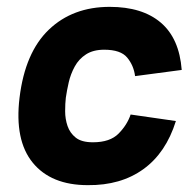

<svg xmlns="http://www.w3.org/2000/svg" viewBox="-20 -530 550 560"><path d="M236 10Q129 10 75.5 -55.5Q22 -121 37 -245Q53 -377 122.5 -443.5Q192 -510 300 -510Q395 -510 449 -464Q503 -418 510 -326L374 -308Q370 -339 351 -362Q332 -385 284 -385Q252 -385 231 -371.5Q210 -358 198 -336Q186 -314 180.5 -290Q175 -266 172 -245Q170 -228 170 -205.5Q170 -183 177 -162.5Q184 -142 201 -128.5Q218 -115 251 -115Q301 -115 326 -140.5Q351 -166 361 -196L493 -177Q464 -84 398 -36.5Q332 11 236 10Z"/></svg>

Font: Haskoy ExtraBold
Style: Italic
Weight: 800
Designer: Ertekin Erdin
Foundry: Ertekin Erdin
Version: Version 2.000; ttfautohint (v1.8.4.7-5d5b)